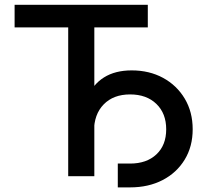

<svg xmlns="http://www.w3.org/2000/svg" viewBox="-20 -748 884 815"><path d="M42 -631.8V-727.5H607.4V-631.8H380.4V0H269.5V-631.8ZM480 47.4V-53.7H532.2Q602.5 -53.7 644 -92.8Q685.5 -131.8 685.5 -199.2Q685.5 -266.6 643.8 -306.9Q602.1 -347.2 532.2 -347.2Q461.4 -347.2 420.2 -304.9Q378.9 -262.7 378.9 -189.9H325.7Q325.7 -273.4 349.6 -331.3Q373.5 -389.2 421.1 -419.2Q468.8 -449.2 539.1 -449.2Q613.8 -449.2 672.1 -417.5Q730.5 -385.7 764.2 -329.3Q797.9 -272.9 797.9 -199.2Q797.9 -126 763.9 -70.3Q730 -14.6 670.2 16.4Q610.4 47.4 532.2 47.4Z"/></svg>

Font: Inter 16pt Medium
Style: Regular
Weight: 500
Version: Version 4.001;git-66647c0bb